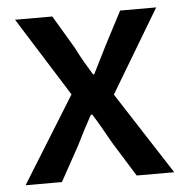

<svg xmlns="http://www.w3.org/2000/svg" viewBox="-45 -594 615 637"><g transform="rotate(-5 263.0 -275.0)"><path d="M193 -287 15 0H136L200 -116C217 -151 234 -183 251 -214H256C276 -183 294 -149 313 -116L385 0H510L333 -274L498 -550H378L320 -439C305 -408 289 -378 274 -347H270C251 -378 233 -408 218 -439L152 -550H28Z"/></g></svg>

Font: Spoqa Han Sans Neo Medium
Style: Regular
Weight: 500
Designer: [Spoqa Han Sans Neo] Dong-huui Kim ___ Younghwa Kang ___ Yujin Lee ___ [Noto Sans] Ryoko NISHIZUKA ____ (kana & ideograp
Foundry: Spoqa (http://www.spoqa-han-sans.com)
Version: Version 1.100;hotconv 1.0.109;makeotfexe 2.5.65596